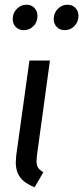

<svg xmlns="http://www.w3.org/2000/svg" viewBox="-20 -784 353 815"><path d="M137 -126Q135 -106 135 -101Q135 -83 141.5 -72.5Q148 -62 164 -53L127 11Q86 -5 66.5 -30Q47 -55 47 -95Q47 -103 49 -125L105 -527H192ZM34 -703Q34 -729 51.5 -746.5Q69 -764 92 -764Q113 -764 126 -750.5Q139 -737 139 -717Q139 -690 122 -673Q105 -656 81 -656Q60 -656 47 -669.5Q34 -683 34 -703ZM208 -703Q208 -729 225.5 -746.5Q243 -764 266 -764Q287 -764 300 -750.5Q313 -737 313 -717Q313 -691 296 -673.5Q279 -656 255 -656Q234 -656 221 -669.5Q208 -683 208 -703Z"/></svg>

Font: Fira Sans Compressed
Style: Italic
Weight: 400
Width: 1
Italic angle: -8°
Designer: bBox Type GmbH & Carrois Corporate GbR & Edenspiekermann AG
Foundry: bBox Type GmbH & Carrois Corporate GbR & Edenspiekermann AG
Version: Version 4.301